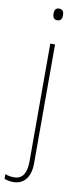

<svg xmlns="http://www.w3.org/2000/svg" viewBox="-137 -758 438 1034"><g transform="rotate(10 82.0 -240.5)"><path d="M73 -690C73 -673 79 -658 98 -658C119 -658 125 -672 125 -690C125 -706 120 -722 98 -722C78 -722 73 -706 73 -690ZM17 241C68 241 110 206 110 122V-528H84V116C84 180 63 215 17 215C0 215 -17 213 -32 206V232C-20 237 -4 241 17 241Z"/></g></svg>

Font: Noto Sans Thai Looped SemiCondensed Thin
Style: Regular
Weight: 100
Width: 4
Designer: Sasikarn Vongin, Ben Mitchell
Foundry: The Fontpad Ltd
Version: Version 1.001